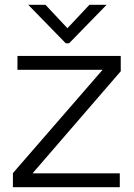

<svg xmlns="http://www.w3.org/2000/svg" viewBox="-20 -783 561 803"><path d="M481 0H34V-59L409 -491H53V-549H485V-485L116 -58H481ZM269 -602H255L98 -763H170L262 -665L354 -763H426Z"/></svg>

Font: Open Sauce One Light
Style: Regular
Weight: 300
Designer: Alfredo Marco Pradil
Foundry: Creative Sauce Fz LLC
Version: Version 1.477